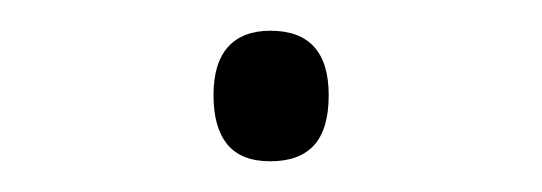

<svg xmlns="http://www.w3.org/2000/svg" viewBox="-20 -333 353 125"><path d="M156 -228Q137 -228 128 -239Q119 -250 119 -271Q119 -292 128.5 -302.5Q138 -313 156 -313Q175 -313 184.5 -302.5Q194 -292 194 -271Q194 -249 184.5 -238.5Q175 -228 156 -228Z"/></svg>

Font: Playwrite NG Modern Thin
Style: Regular
Weight: 250
Designer: Veronika Burian, José Scaglione
Foundry: TypeTogether
Version: Version 1.002